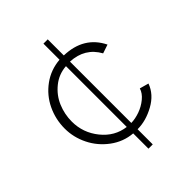

<svg xmlns="http://www.w3.org/2000/svg" viewBox="-218 -757 989 989"><g transform="rotate(-45 277.0 -262.5)"><path d="M275.9 120.1V8.8Q210 3.4 156 -36.6Q102.1 -76.7 73 -135.5Q43.9 -194.3 43.9 -257.8Q43.9 -325.2 72.3 -384.8Q100.6 -444.3 154.3 -483.4Q208 -522.5 275.9 -527.8V-645H307.1V-527.8Q448.7 -523.9 505.9 -408.2L458 -392.1Q410.6 -478 307.1 -482.9V-36.1Q336.4 -36.6 369.1 -48.1Q401.9 -59.6 429 -81.8Q456.1 -104 463.9 -130.9L513.2 -117.2Q492.2 -58.6 430.2 -24.4Q368.2 9.8 307.1 9.8V120.1ZM275.9 -38.1V-481Q220.7 -477.1 178.5 -442.9Q136.2 -408.7 115.7 -359.9Q95.2 -311 95.2 -257.8Q95.2 -175.8 147 -111.8Q198.7 -47.9 275.9 -38.1Z"/></g></svg>

Font: Rawline Light
Style: Regular
Weight: 300
Designer: Matt McInerney, Pablo Impallari, Rodrigo Fuenzalida
Foundry: Matt McInerney, Pablo Impallari, Rodrigo Fuenzalida
Version: Version 4.020;PS 004.020;hotconv 1.0.88;makeotf.lib2.5.64775